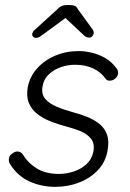

<svg xmlns="http://www.w3.org/2000/svg" viewBox="-20 -724 509 754"><path d="M18.6 -81.1Q12.7 -92.8 15.6 -104.5Q18.6 -116.2 31.2 -123Q40 -129.9 50.8 -128.9Q61.5 -127.9 68.4 -119.1Q89.8 -84 124.5 -62.5Q159.2 -41 211.9 -41Q240.2 -41 269 -50.3Q297.9 -59.6 319.3 -79.1Q340.8 -98.6 346.7 -128.9Q352.5 -160.2 337.4 -179.2Q322.3 -198.2 295.9 -209Q269.5 -219.7 239.3 -227.5Q206.1 -236.3 176.8 -248Q147.5 -259.8 125.5 -277.3Q103.5 -294.9 93.3 -319.8Q83 -344.7 88.9 -380.9Q96.7 -422.9 125.5 -455.1Q154.3 -487.3 196.8 -505.4Q239.3 -523.4 289.1 -523.4Q314.5 -523.4 342.3 -516.6Q370.1 -509.8 395 -495.1Q419.9 -480.5 438.5 -454.1Q445.3 -445.3 443.4 -433.6Q441.4 -421.9 429.7 -413.1Q420.9 -407.2 410.2 -407.2Q399.4 -407.2 394.5 -415Q375 -442.4 344.2 -456.1Q313.5 -469.7 275.4 -469.7Q246.1 -469.7 219.2 -460.4Q192.4 -451.2 171.9 -432.1Q151.4 -413.1 146.5 -381.8Q142.6 -352.5 158.2 -335Q173.8 -317.4 202.1 -305.2Q230.5 -293 266.6 -283.2Q296.9 -275.4 324.2 -264.2Q351.6 -252.9 371.6 -236.3Q391.6 -219.7 400.4 -194.8Q409.2 -169.9 402.3 -131.8Q394.5 -87.9 364.7 -56.2Q335 -24.4 291 -7.3Q247.1 9.8 197.3 9.8Q143.6 9.8 96.2 -11.2Q48.8 -32.2 18.6 -81.1ZM249 -662.1 149.4 -588.9Q141.6 -583 135.3 -579.1Q128.9 -575.2 121.1 -575.2Q114.3 -575.2 109.9 -580.1Q105.5 -585 106.4 -590.8Q107.4 -594.7 109.4 -599.1Q111.3 -603.5 117.2 -607.4L205.1 -687.5Q218.8 -704.1 241.2 -704.1H256.8Q267.6 -704.1 274.4 -700.7Q281.2 -697.3 286.1 -687.5L343.8 -608.4Q346.7 -603.5 347.7 -599.6Q348.6 -595.7 347.7 -590.8Q346.7 -585.9 341.8 -581.1Q336.9 -576.2 330.1 -576.2Q322.3 -576.2 316.4 -580.1Q310.5 -584 304.7 -589.8L228.5 -661.1Z"/></svg>

Font: Quicksand
Style: Italic
Weight: 400
Designer: Andrew Paglinawan
Foundry: Andrew Paglinawan
Version: Version 3.006